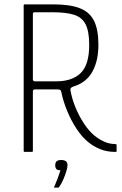

<svg xmlns="http://www.w3.org/2000/svg" viewBox="-20 -693 558 876"><path d="M93 0Q88 0 88 -5V-668Q88 -673 93 -673H224Q298 -673 343 -656Q388 -639 408.5 -599Q429 -559 429 -488Q429 -416 401.5 -366Q374 -316 314 -298Q304 -294 302 -289Q300 -284 302 -278Q309 -240 325 -201.5Q341 -163 363 -129.5Q385 -96 410 -75Q431 -58 455 -47Q479 -36 504 -36Q507 -36 509.5 -35Q512 -34 512 -31V-6Q512 -3 512 -2Q512 -1 510.5 -0.5Q509 0 505 0Q468 0 437 -12.5Q406 -25 381 -46Q353 -69 328.5 -106.5Q304 -144 286 -188Q268 -232 260 -272Q259 -278 256 -281.5Q253 -285 241 -285H139Q130 -285 130 -276V-5Q130 0 125 0ZM130 -330Q130 -326 133 -324Q136 -322 138 -322H237Q310 -322 348.5 -360Q387 -398 387 -488Q387 -550 370.5 -582Q354 -614 318 -625.5Q282 -637 223 -637H138Q133 -637 131.5 -635Q130 -633 130 -628ZM288 61Q288 71 282.5 89Q277 107 268.5 126.5Q260 146 250 160Q249 163 247 163Q245 163 238 163Q231 163 226 163Q226 162 226 161.5Q226 161 229 156Q235 142 243 121Q251 100 256 84Q242 84 237 78Q232 72 232 61Q232 49 238 43Q244 37 259 37Q273 37 280.5 42.5Q288 48 288 61Z"/></svg>

Font: Glory ExtraLight
Style: Regular
Weight: 250
Version: Version 1.011